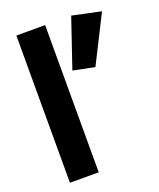

<svg xmlns="http://www.w3.org/2000/svg" viewBox="-144 -868 790 956"><g transform="rotate(-20 251.0 -390.0)"><path d="M59.3 -780V0H211.8V-780ZM349.8 -780 261.8 -521 375.5 -497.8 501.5 -747.8Z"/></g></svg>

Font: Jost* Book
Style: Regular
Weight: 400
Version: Version 3.000